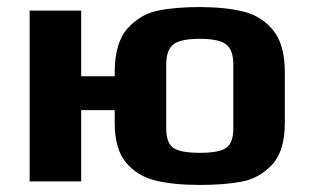

<svg xmlns="http://www.w3.org/2000/svg" viewBox="-20 -514 877 544"><path d="M305 -166V-202H210V0H64V-484H210V-298H305V-309Q305 -393 341.5 -433.5Q378 -474 427.5 -484Q477 -494 546 -494Q619 -494 670.5 -481Q722 -468 754.5 -427.5Q787 -387 787 -309V-166Q787 -86 751 -47.5Q715 -9 665.5 0.5Q616 10 546 10Q472 10 420.5 -2.5Q369 -15 337 -53.5Q305 -92 305 -166ZM641 -149V-332Q641 -372 621 -388Q601 -404 546 -404Q491 -404 471 -388Q451 -372 451 -332V-149Q451 -110 470.5 -95.5Q490 -81 546 -81Q602 -81 621.5 -95.5Q641 -110 641 -149Z"/></svg>

Font: Play
Style: Bold
Weight: 700
Designer: Jonas Hecksher (Cyrillic expansion: Cyreal)
Foundry: Jonas Hecksher, Playtype, e-types AS
Version: Version 2.101; ttfautohint (v1.5.65-e2d9)